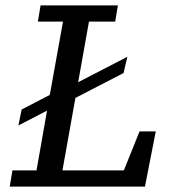

<svg xmlns="http://www.w3.org/2000/svg" viewBox="-20 -690 640 710"><path d="M120 -610 130 -670H416L406 -610H309L269 -386L451 -480L437 -420L259 -328L256 -312Q245 -249 233.5 -186Q222 -123 211 -60H438L496 -204H556L516 0H16L26 -60H115L154 -281L48 -226L60 -285L164 -339L168 -360Q179 -423 190.5 -485.5Q202 -548 213 -610Z"/></svg>

Font: Source Serif 4 Caption
Style: Italic
Weight: 400
Italic angle: -12°
Designer: Frank Grießhammer
Foundry: Adobe Systems Incorporated
Version: Version 4.004;hotconv 1.0.117;makeotfexe 2.5.65602